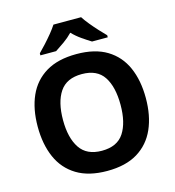

<svg xmlns="http://www.w3.org/2000/svg" viewBox="-133 -1045 1062 1167"><g transform="rotate(-15 398.0 -462.0)"><path d="M738 -358Q738 -247 701.5 -164.5Q665 -82 590 -36Q515 10 398 10Q282 10 206.5 -36Q131 -82 94.5 -165Q58 -248 58 -359Q58 -470 94.5 -552Q131 -634 206.5 -679.5Q282 -725 399 -725Q515 -725 590 -679.5Q665 -634 701.5 -551.5Q738 -469 738 -358ZM217 -358Q217 -246 260 -181.5Q303 -117 398 -117Q495 -117 537 -181.5Q579 -246 579 -358Q579 -471 537 -535Q495 -599 399 -599Q303 -599 260 -535Q217 -471 217 -358ZM485 -934Q499 -912 521.5 -884.5Q544 -857 568 -831Q592 -805 610 -787V-774H511Q485 -790 454 -811.5Q423 -833 397 -860Q371 -833 341 -812Q311 -791 285 -774H186V-787Q205 -806 228.5 -831.5Q252 -857 274.5 -884.5Q297 -912 311 -934Z"/></g></svg>

Font: RS Noto Sans
Style: Bold
Weight: 700
Designer: Monotype Design Team
Foundry: Monotype Imaging Inc.
Version: Version 3.10